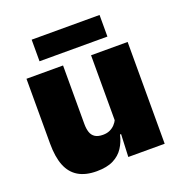

<svg xmlns="http://www.w3.org/2000/svg" viewBox="-122 -756 822 873"><g transform="rotate(-20 289.0 -320.0)"><path d="M219.5 -492.5V-209.5Q219.5 -186 225.2 -169Q231 -152 245 -143Q259 -134 283 -134Q302 -134 316.2 -140.5Q330.5 -147 340.8 -158Q351 -169 357 -182L384 -109H355.5Q348 -75 330.2 -47.5Q312.5 -20 281 -4Q249.5 12 199.5 12Q146 12 111 -9Q76 -30 59.2 -72.2Q42.5 -114.5 42.5 -179V-492.5ZM532 -492.5V0H356L361.5 -126.5L355 -144.5V-492.5ZM125.5 -547V-651.5H454V-547Z"/></g></svg>

Font: Anek Latin Medium ExtraBold
Style: Regular
Weight: 800
Version: Version 1.003